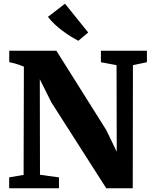

<svg xmlns="http://www.w3.org/2000/svg" viewBox="-20 -1017 825 1037"><path d="M29.5 0V-59L107.5 -72.5L109 -657Q97 -662 83.8 -666.8Q70.5 -671.5 56.8 -675.2Q43 -679 30 -681V-743H284.5L554 -314.5L610.5 -197.5L609.5 -665L525 -681V-743H773.5V-681L698 -665L697 0H554L257.5 -464L195 -589L196 -73L298.5 -59V0ZM402.5 -797Q382.5 -807.5 360.5 -821.2Q338.5 -835 316.5 -851.5Q294.5 -868 274.5 -886.8Q254.5 -905.5 239 -926L331 -997L456.5 -841.5L403.5 -797Z"/></svg>

Font: Merriweather 36pt Black
Style: Regular
Weight: 900
Version: Version 2.100